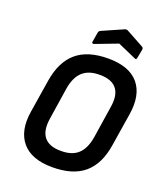

<svg xmlns="http://www.w3.org/2000/svg" viewBox="-155 -955 917 1071"><g transform="rotate(20 303.5 -420.0)"><path d="M282 11Q158 11 102 -55.5Q46 -122 65 -240L96 -435Q115 -552 182 -609Q249 -666 370 -666Q495 -666 550.5 -600Q606 -534 587 -415L556 -220Q538 -103 471 -46Q404 11 282 11ZM294 -91Q360 -90 396.5 -122.5Q433 -155 445 -225L474 -414Q487 -489 457 -526.5Q427 -564 358 -564Q293 -565 256 -532.5Q219 -500 207 -430L178 -241Q166 -166 196 -128.5Q226 -91 294 -91ZM267 -715Q261 -713 257 -715Q253 -717 254 -722L264 -782Q267 -792 274 -795L401 -851Q409 -854 416 -851L522 -793Q526 -791 528.5 -787Q531 -783 530 -777L520 -725Q518 -711 507 -717L398 -765Z"/></g></svg>

Font: Sofia Sans Semi Condensed
Style: Bold Italic
Weight: 700
Italic angle: -9°
Version: Version 4.100